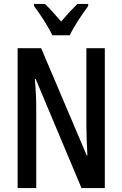

<svg xmlns="http://www.w3.org/2000/svg" viewBox="-20 -960 625 980"><path d="M247 -780H336C357 -825 400 -889 430 -929V-940H375C344 -909 325 -889 292 -850C263 -884 233 -918 209 -940H154V-929C187 -885 227 -823 247 -780ZM515 0V-714H421V-316C421 -278 423 -228 426 -166H423L190 -714H70V0H165V-407C165 -448 163 -498 158 -557H162L396 0Z"/></svg>

Font: Noto Sans Hebrew ExtraCondensed Medium
Style: Regular
Weight: 500
Width: 2
Designer: Monotype Design Team
Foundry: Monotype Imaging Inc.
Version: Version 2.004